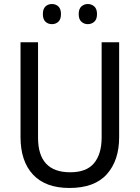

<svg xmlns="http://www.w3.org/2000/svg" viewBox="-20 -924 694 954"><path d="M572 -242Q572 -127 511 -58.5Q450 10 325 10Q206 10 144 -56.5Q82 -123 82 -243V-714H169V-240Q169 -68 329 -68Q410 -68 447.5 -113.5Q485 -159 485 -241V-714H572ZM193 -854Q193 -880 206 -892Q219 -904 238 -904Q257 -904 270 -892Q283 -880 283 -854Q283 -828 270 -816Q257 -804 238 -804Q219 -804 206 -816Q193 -828 193 -854ZM371 -854Q371 -880 384.5 -892Q398 -904 416 -904Q435 -904 448.5 -892Q462 -880 462 -854Q462 -828 448.5 -816Q435 -804 416 -804Q398 -804 384.5 -816Q371 -828 371 -854Z"/></svg>

Font: Noto Sans Tamil SemiCondensed
Style: Regular
Weight: 400
Width: 4
Designer: Jelle Bosma - Monotype Design Team
Foundry: Monotype Imaging Inc.
Version: Version 2.004; ttfautohint (v1.8.4.7-5d5b)